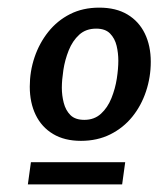

<svg xmlns="http://www.w3.org/2000/svg" viewBox="-20 -735 415 503"><path d="M375 -573Q375 -533 362.5 -495.5Q350 -458 326.5 -429Q303 -400 269 -383Q235 -366 192 -366Q149 -366 119 -384Q89 -402 73.5 -434Q58 -466 58 -508Q58 -548 70.5 -585Q83 -622 106.5 -651.5Q130 -681 163.5 -698Q197 -715 240 -715Q284 -715 314 -697Q344 -679 359.5 -647Q375 -615 375 -573ZM290 -576Q290 -596 285.5 -615Q281 -634 268.5 -647Q256 -660 232 -660Q205 -660 187.5 -644Q170 -628 160 -603Q150 -578 146 -551.5Q142 -525 142 -505Q142 -485 147 -465.5Q152 -446 164.5 -433.5Q177 -421 201 -421Q227 -421 244.5 -437Q262 -453 272 -478Q282 -503 286 -529Q290 -555 290 -576ZM53 -252 61 -310H308L300 -252Z"/></svg>

Font: Rosario
Style: Italic
Weight: 400
Italic angle: -8.05°
Designer: Hector Gatti
Foundry: Omnibus Type
Version: Version 1.201